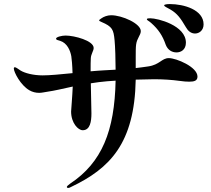

<svg xmlns="http://www.w3.org/2000/svg" viewBox="-20 -855 1040 945"><path d="M816 -835C802 -835 788 -833 788 -829C788 -823 800 -819 819 -808C853 -788 869 -765 895 -721C905 -703 920 -690 940 -690C960 -690 982 -705 982 -735C982 -807 885 -835 816 -835ZM811 -569C776 -569 766 -536 709 -528C687 -525 668 -522 648 -520V-574C648 -599 648 -622 650 -636C654 -667 673 -682 673 -702C673 -739 581 -780 527 -780C509 -780 490 -773 478 -764C472 -760 468 -757 468 -755C468 -752 472 -750 479 -747C533 -724 539 -710 544 -656C547 -627 549 -558 549 -512L494 -509C473 -508 450 -506 426 -504V-513C426 -534 426 -553 427 -569C428 -589 441 -605 441 -619C441 -655 346 -680 303 -680C284 -680 256 -673 256 -665C256 -658 264 -658 276 -654C311 -643 326 -606 331 -578C333 -566 336 -534 337 -495C278 -489 224 -484 190 -484C144 -484 102 -495 81 -508C67 -517 59 -524 53 -524C50 -524 48 -522 48 -518C48 -500 81 -436 124 -411C139 -402 156 -398 173 -398C186 -398 201 -402 216 -404C245 -408 288 -418 338 -429C336 -380 330 -313 330 -306C330 -249 365 -214 387 -214C424 -214 430 -258 430 -297C430 -304 428 -378 427 -445C453 -449 480 -453 507 -455L549 -458C544 -211 482 -55 325 49C315 56 309 62 309 65C309 68 311 70 316 70C320 70 325 68 330 65C521 -26 642 -149 648 -463C685 -464 719 -465 738 -465C783 -465 827 -462 863 -457C883 -454 899 -453 911 -453C935 -453 952 -457 952 -478C952 -526 847 -569 811 -569ZM724 -742C760 -710 780 -680 796 -634C806 -609 826 -597 849 -597C869 -597 895 -609 895 -645C895 -730 756 -765 720 -765C711 -765 703 -765 703 -760C703 -755 712 -753 724 -742Z"/></svg>

Font: Shippori Mincho OTF
Style: Bold
Weight: 800
Designer: FONTDASU
Foundry: FONTDASU / Google Inc. / but / Adobe
Version: Version 3.300;hotconv 1.0.109;makeotfexe 2.5.65596